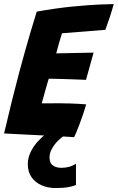

<svg xmlns="http://www.w3.org/2000/svg" viewBox="-30 -684 592 967"><path d="M352.6 140.8V248Q339.1 253.6 314.3 258.4Q289.5 263.1 250.5 263.1Q212.4 263.1 180.4 249.6Q148.4 236 129.2 209Q110.1 182 110.1 142.9Q110.1 111.8 123.5 83.4Q136.9 55 157.2 31.9Q177.5 8.8 198.8 -7Q220.1 -22.8 235.6 -28.1L294.8 -0.8Q279.5 7.5 261.8 25.1Q244.1 42.6 231.8 64.6Q219.5 86.5 219.5 108.6Q219.5 138.4 237.1 149.8Q254.6 161.2 278 161.2Q298.9 161.2 316.9 156.5Q334.9 151.8 352.6 140.8ZM343.5 6.8Q295.4 3.6 248.1 0.9Q200.8 -1.8 152 -3.6Q112.4 -5.5 71.3 -7.7Q30.2 -9.9 -9.5 -11.9Q10.1 -96.1 29.8 -175.2Q49.4 -254.2 67.9 -323.8Q98.1 -435.4 121.1 -513.4Q144 -591.4 155 -625.5Q253.9 -643.1 336.8 -651.2Q419.6 -659.2 474.4 -661.4Q529.2 -663.5 542.8 -663.5Q534 -631.2 523.7 -599.9Q513.4 -568.6 500.8 -533.9L282.4 -516.4Q280 -510 275.9 -496.1Q271.8 -482.2 267.1 -466.1Q262.5 -449.9 258.8 -435.9Q255 -421.9 253.1 -415.2Q264.9 -415.4 283.2 -415.8Q301.5 -416.1 323.2 -416.6Q345 -417.1 367.3 -417.6Q389.6 -418 408.9 -418.3Q428.1 -418.6 441.4 -419L403.1 -281.8Q396.4 -282.1 377.6 -282.9Q358.9 -283.6 334.3 -284.5Q309.8 -285.4 285.1 -286.1Q260.5 -286.8 241.7 -287.2Q222.9 -287.8 215.5 -287.6Q213.9 -282.6 210.4 -270.9Q206.9 -259.1 202.7 -244.2Q198.5 -229.4 194.1 -213.7Q189.8 -198 186.1 -184.8Q182.5 -171.5 180.2 -163.4Q187.1 -163.6 215.6 -163.7Q244 -163.8 273.8 -163.8Q299.1 -163.8 323.8 -162.9Q348.5 -162.1 369.4 -160.8Q390.4 -159.5 404 -158.4Q398.6 -138.4 389.9 -112.6Q381.1 -86.9 371.7 -61.8Q362.2 -36.8 354.6 -18.1Q347 0.6 343.5 6.8Z"/></svg>

Font: Grandstander Thin
Style: Italic
Weight: 100
Italic angle: -15°
Designer: Tyler Finck
Foundry: Etcetera Type Co
Version: Version 1.200